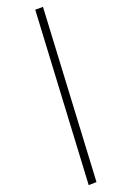

<svg xmlns="http://www.w3.org/2000/svg" viewBox="-83 -767 573 834"><g transform="rotate(10 203.0 -350.0)"><path d="M7 -696 38 -714 399 -5 368 14Z"/></g></svg>

Font: Cinzel Decorative
Style: Regular
Weight: 400
Designer: Natanael Gama
Version: Version 1.002;PS 001.002;hotconv 1.0.56;makeotf.lib2.0.21325